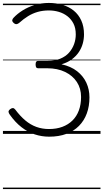

<svg xmlns="http://www.w3.org/2000/svg" viewBox="-20 -910 703 1305"><path d="M314 19Q264 19 216.5 3.5Q169 -12 126 -45.5Q83 -79 47 -130Q39 -141 38 -149.5Q37 -158 49 -168Q60 -176 68 -175.5Q76 -175 84 -165Q117 -121 152 -91.5Q187 -62 227 -47.5Q267 -33 313 -33Q364 -33 404 -48Q444 -63 472.5 -91Q501 -119 516 -159.5Q531 -200 531 -251Q531 -309 502.5 -352.5Q474 -396 422.5 -421Q371 -446 301 -446H239Q230 -446 226 -452.5Q222 -459 222 -472Q222 -486 226.5 -491Q231 -496 239 -496H304Q353 -496 389.5 -511Q426 -526 449 -552Q472 -578 483.5 -610Q495 -642 495 -676Q495 -719 479.5 -749.5Q464 -780 438 -800Q412 -820 379.5 -829.5Q347 -839 312 -839Q271 -839 236 -829Q201 -819 170.5 -800Q140 -781 111 -755Q102 -747 92.5 -746Q83 -745 73 -754Q61 -765 63.5 -774Q66 -783 72 -789Q97 -816 133.5 -839Q170 -862 215.5 -876Q261 -890 312 -890Q361 -890 405 -877Q449 -864 481.5 -837.5Q514 -811 532.5 -770.5Q551 -730 551 -676Q551 -645 542.5 -614Q534 -583 515.5 -555.5Q497 -528 468 -506.5Q439 -485 398 -473Q462 -459 504 -426Q546 -393 567 -347.5Q588 -302 588 -248Q588 -188 570 -139Q552 -90 517 -54.5Q482 -19 431 0Q380 19 314 19ZM0 365H663V375H0ZM0 -20H663V0H0ZM0 -505H663V-500H0ZM0 -885H663V-875H0Z"/></svg>

Font: Playwrite IT Moderna Guides
Style: Regular
Weight: 400
Designer: Veronika Burian, José Scaglione
Foundry: TypeTogether
Version: Version 1.003